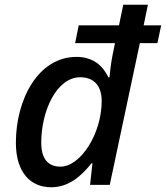

<svg xmlns="http://www.w3.org/2000/svg" viewBox="-20 -780 700 810"><path d="M196 10C269 10 322 -36 366 -91H370L360 0H443L570 -598H644L660 -673H586L604 -760H500L482 -673H312L297 -598H465L454 -543C448 -513 444 -477 442 -454H437C415 -501 374 -540 303 -540C140 -540 47 -359 47 -178C47 -53 108 10 196 10ZM235 -77C182 -77 154 -111 154 -178C154 -314 220 -454 318 -454C381 -454 409 -413 409 -354C409 -216 320 -77 235 -77Z"/></svg>

Font: Noto Sans Medium
Style: Italic
Weight: 500
Italic angle: -12°
Designer: Monotype Design Team
Foundry: Monotype Imaging Inc.
Version: Version 2.013